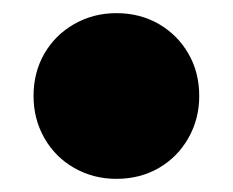

<svg xmlns="http://www.w3.org/2000/svg" viewBox="-20 -261 354 292"><path d="M157 11Q122 11 93 -5.5Q64 -22 47.5 -51Q31 -80 31 -115Q31 -151 47.5 -179.5Q64 -208 93 -224.5Q122 -241 157 -241Q193 -241 221.5 -224.5Q250 -208 266.5 -179.5Q283 -151 283 -115Q283 -80 266.5 -51Q250 -22 221.5 -5.5Q193 11 157 11Z"/></svg>

Font: Unbounded ExtraBold
Style: Regular
Weight: 800
Designer: Luke Prowse, Jean-Baptiste Morizot, Fátima Lázaro, Florian Runge
Foundry: NaN
Version: Version 1.701;gftools[0.9.28.dev5+ged2979d]